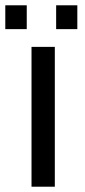

<svg xmlns="http://www.w3.org/2000/svg" viewBox="-24 -705 322 725"><path d="M183 0H95V-528H183ZM268 -595H188V-685H268ZM77 -595H-4V-685H77Z"/></svg>

Font: Libra Sans
Style: Regular
Weight: 400
Foundry: Context Ltd
Version: Version 1.002